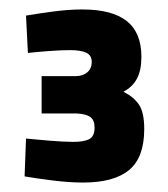

<svg xmlns="http://www.w3.org/2000/svg" viewBox="-20 -754 356 406"><path d="M156 -368Q126 -368 90.5 -372.5Q55 -377 32 -381L35 -461Q55 -459 85 -456.5Q115 -454 135 -454Q158 -454 169 -460Q180 -466 180 -484Q180 -500 171 -506.5Q162 -513 143 -514H68V-593H140Q155 -593 164.5 -601Q174 -609 174 -623Q174 -637 162.5 -642.5Q151 -648 128 -648Q109 -648 82.5 -646Q56 -644 39 -642L35 -721Q58 -725 91.5 -729.5Q125 -734 154 -734Q217 -734 248 -709.5Q279 -685 279 -634Q279 -605 269.5 -587.5Q260 -570 241 -560Q263 -549 274 -532.5Q285 -516 285 -481Q285 -421 253 -394.5Q221 -368 156 -368Z"/></svg>

Font: Cairo Play ExtraBold
Style: Regular
Weight: 800
Version: Version 3.119